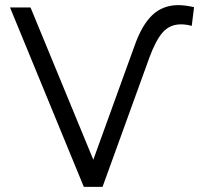

<svg xmlns="http://www.w3.org/2000/svg" viewBox="-20 -729 788 749"><path d="M19 -700H99L344 -106L504 -548Q533 -631 574 -670Q615 -709 676 -709Q702 -709 737 -701L728 -628Q706 -634 686 -634Q643 -634 615.5 -603.5Q588 -573 563 -505L380 0H307Z"/></svg>

Font: APTA Sans Regular
Style: Regular
Weight: 400
Version: Version 7.200